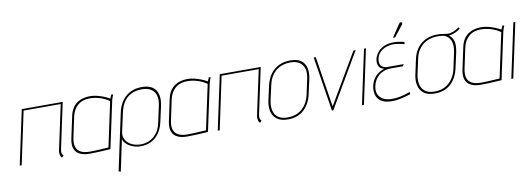

<svg xmlns="http://www.w3.org/2000/svg" viewBox="-65 -1102 4809 1737"><g transform="rotate(-10 2339.5 -233.0)"><path d="M431 -77 521 -500H145L38 0H56L159 -484H500L413 -79Q410 -66 410 -55Q410 -44 411.5 -35Q413 -26 417 -18Q421 -10 427 -4L444 -21Q434 -30 430.5 -44Q427 -58 431 -77Z M982 -487 966 -490Q966 -490 961 -479Q956 -468 951 -455Q924 -470 893.5 -482Q863 -494 832.5 -501Q802 -508 771 -508Q741 -508 711.5 -501Q682 -494 656 -477Q630 -460 610.5 -430Q591 -400 582 -354L540 -158Q533 -127 535.5 -98Q538 -69 553 -46Q568 -23 599.5 -9.5Q631 4 682 4Q704 4 730 3Q756 2 781.5 1Q807 0 827.5 -1.5Q848 -3 860.5 -3.5Q873 -4 872 -4L964 -434Q967 -448 972 -461Q977 -474 982 -487ZM560 -163 600 -351Q607 -384 621.5 -409.5Q636 -435 657 -453Q678 -471 705.5 -480Q733 -489 766 -489Q790 -489 812.5 -485.5Q835 -482 857 -475.5Q879 -469 901 -458.5Q923 -448 945 -433L857 -22Q858 -22 841 -21Q824 -20 797.5 -18.5Q771 -17 741.5 -15.5Q712 -14 686 -14Q633 -14 601.5 -31Q570 -48 560 -81Q550 -114 560 -163Z M1360 -171 1391 -311Q1410 -403 1374 -455.5Q1338 -508 1249 -508Q1160 -508 1100.5 -457Q1041 -406 1021 -311L910 207L929 213L990 -76Q995 -55 1010.5 -37.5Q1026 -20 1048.5 -7.5Q1071 5 1096 11.5Q1121 18 1145 18Q1201 18 1244.5 -3.5Q1288 -25 1317.5 -67.5Q1347 -110 1360 -171ZM1372 -316 1339 -165Q1329 -114 1304 -78Q1279 -42 1243 -22Q1207 -2 1163 1Q1130 3 1098.5 -5.5Q1067 -14 1043 -32.5Q1019 -51 1007.5 -79Q996 -107 1004 -143L1042 -316Q1054 -370 1080 -408.5Q1106 -447 1147.5 -467.5Q1189 -488 1245 -488Q1293 -488 1326 -469Q1359 -450 1371.5 -412Q1384 -374 1372 -316Z M1878 -487 1862 -490Q1862 -490 1857 -479Q1852 -468 1847 -455Q1820 -470 1789.5 -482Q1759 -494 1728.5 -501Q1698 -508 1667 -508Q1637 -508 1607.5 -501Q1578 -494 1552 -477Q1526 -460 1506.5 -430Q1487 -400 1478 -354L1436 -158Q1429 -127 1431.5 -98Q1434 -69 1449 -46Q1464 -23 1495.5 -9.5Q1527 4 1578 4Q1600 4 1626 3Q1652 2 1677.5 1Q1703 0 1723.5 -1.5Q1744 -3 1756.5 -3.5Q1769 -4 1768 -4L1860 -434Q1863 -448 1868 -461Q1873 -474 1878 -487ZM1456 -163 1496 -351Q1503 -384 1517.5 -409.5Q1532 -435 1553 -453Q1574 -471 1601.5 -480Q1629 -489 1662 -489Q1686 -489 1708.5 -485.5Q1731 -482 1753 -475.5Q1775 -469 1797 -458.5Q1819 -448 1841 -433L1753 -22Q1754 -22 1737 -21Q1720 -20 1693.5 -18.5Q1667 -17 1637.5 -15.5Q1608 -14 1582 -14Q1529 -14 1497.5 -31Q1466 -48 1456 -81Q1446 -114 1456 -163Z M2250 -77 2340 -500H1964L1857 0H1875L1978 -484H2319L2232 -79Q2229 -66 2229 -55Q2229 -44 2230.5 -35Q2232 -26 2236 -18Q2240 -10 2246 -4L2263 -21Q2253 -30 2249.5 -44Q2246 -58 2250 -77Z M2725 -185 2754 -316Q2773 -408 2737.5 -460Q2702 -512 2613 -512Q2553 -512 2506.5 -489.5Q2460 -467 2429 -423.5Q2398 -380 2384 -316L2355 -185Q2344 -131 2355 -87Q2366 -43 2402 -16.5Q2438 10 2502 10Q2594 10 2650.5 -44Q2707 -98 2725 -185ZM2735 -320 2706 -185Q2696 -135 2669.5 -94.5Q2643 -54 2601 -31Q2559 -8 2501 -8Q2445 -8 2414 -31.5Q2383 -55 2374 -95.5Q2365 -136 2375 -185L2405 -320Q2416 -374 2443.5 -413Q2471 -452 2513.5 -473Q2556 -494 2612 -494Q2660 -494 2691.5 -474.5Q2723 -455 2735.5 -416.5Q2748 -378 2735 -320Z M2827 -501 2906 0H2919L3212 -501H3192L2919 -36L2846 -501Z M3182 0H3200L3307 -501H3289Z M3656 -476 3660 -497Q3636 -504 3611 -507.5Q3586 -511 3560 -511Q3509 -511 3471.5 -493Q3434 -475 3412 -446.5Q3390 -418 3383 -386Q3380 -370 3381.5 -350Q3383 -330 3396 -313.5Q3409 -297 3438 -290Q3390 -276 3356.5 -240.5Q3323 -205 3312 -152Q3304 -114 3313 -76Q3322 -38 3356.5 -13.5Q3391 11 3459 11Q3489 11 3520 5.5Q3551 0 3580 -8Q3609 -16 3630 -23L3627 -43Q3628 -44 3614.5 -39Q3601 -34 3578 -27Q3555 -20 3524.5 -14.5Q3494 -9 3461 -9Q3412 -9 3379.5 -27Q3347 -45 3334.5 -76.5Q3322 -108 3331 -149Q3337 -178 3351 -202.5Q3365 -227 3386.5 -245Q3408 -263 3437 -273Q3466 -283 3502 -283H3608L3619 -301H3471Q3444 -301 3426.5 -312Q3409 -323 3403 -342Q3397 -361 3402 -386Q3410 -424 3434 -447.5Q3458 -471 3491 -482.5Q3524 -494 3559 -494Q3571 -494 3589.5 -491.5Q3608 -489 3626.5 -485Q3645 -481 3656 -476ZM3663 -653Q3667 -657 3668.5 -661.5Q3670 -666 3669 -670.5Q3668 -675 3664 -677Q3661 -679 3656.5 -678.5Q3652 -678 3648 -675.5Q3644 -673 3641 -668L3564 -553H3585Z M4174 -531 4165 -543Q4143 -527 4122.5 -517.5Q4102 -508 4081 -504Q4067 -501 4051 -503Q4035 -505 4013 -508.5Q3991 -512 3957 -512Q3924 -512 3889.5 -502Q3855 -492 3824 -470Q3793 -448 3770 -413Q3747 -378 3736 -328L3705 -185Q3694 -131 3705 -87Q3716 -43 3751.5 -16.5Q3787 10 3851 10Q3943 10 3999.5 -43.5Q4056 -97 4074 -185L4104 -320Q4117 -382 4108.5 -420Q4100 -458 4067 -484Q4089 -486 4111.5 -494.5Q4134 -503 4151.5 -513.5Q4169 -524 4174 -531ZM4084 -320 4055 -185Q4045 -135 4018.5 -94.5Q3992 -54 3950.5 -31Q3909 -8 3851 -8Q3796 -8 3765 -31.5Q3734 -55 3724.5 -95.5Q3715 -136 3725 -185L3755 -324Q3764 -368 3783.5 -400Q3803 -432 3829.5 -452.5Q3856 -473 3887.5 -483.5Q3919 -494 3952 -495Q3966 -496 3979.5 -495Q3993 -494 4005.5 -492.5Q4018 -491 4028 -488Q4031 -486 4040.5 -481Q4050 -476 4061 -465.5Q4072 -455 4080.5 -437Q4089 -419 4091 -390.5Q4093 -362 4084 -320Z M4575 -487 4559 -490Q4559 -490 4554 -479Q4549 -468 4544 -455Q4517 -470 4486.5 -482Q4456 -494 4425.5 -501Q4395 -508 4364 -508Q4334 -508 4304.5 -501Q4275 -494 4249 -477Q4223 -460 4203.5 -430Q4184 -400 4175 -354L4133 -158Q4126 -127 4128.5 -98Q4131 -69 4146 -46Q4161 -23 4192.5 -9.5Q4224 4 4275 4Q4297 4 4323 3Q4349 2 4374.5 1Q4400 0 4420.5 -1.5Q4441 -3 4453.5 -3.5Q4466 -4 4465 -4L4557 -434Q4560 -448 4565 -461Q4570 -474 4575 -487ZM4153 -163 4193 -351Q4200 -384 4214.5 -409.5Q4229 -435 4250 -453Q4271 -471 4298.5 -480Q4326 -489 4359 -489Q4383 -489 4405.5 -485.5Q4428 -482 4450 -475.5Q4472 -469 4494 -458.5Q4516 -448 4538 -433L4450 -22Q4451 -22 4434 -21Q4417 -20 4390.5 -18.5Q4364 -17 4334.5 -15.5Q4305 -14 4279 -14Q4226 -14 4194.5 -31Q4163 -48 4153 -81Q4143 -114 4153 -163Z M4554 0H4572L4679 -501H4661Z"/></g></svg>

Font: Advent Pro Thin
Style: Italic
Weight: 250
Italic angle: -12°
Version: Version 3.000